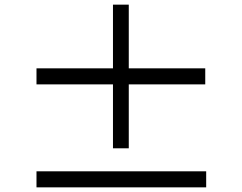

<svg xmlns="http://www.w3.org/2000/svg" viewBox="-20 -824 1040 826"><path d="M863 -461V-530H534V-804H466V-530H137V-461H466V-186H534V-461ZM867 -87H137V-18H867Z"/></svg>

Font: Source Han Sans JP
Style: Regular
Weight: 400
Designer: Ryoko NISHIZUKA 西塚涼子 (kana, bopomofo & ideographs); Paul D. Hunt (Latin, Greek & Cyrillic); Sandoll Communications 산돌커뮤니
Foundry: Adobe
Version: Version 2.004;hotconv 1.0.118;makeotfexe 2.5.65603